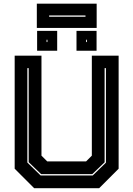

<svg xmlns="http://www.w3.org/2000/svg" viewBox="-20 -994 704 1014"><path d="M160.5 0 57.5 -103V-700H199V-172L229.5 -141.5H434.5L465 -172V-700H606.5V-103L503.5 0ZM194.5 -67.5H470L539.5 -135V-634H532.5V-137L467.5 -74.5H197L131.5 -137.5V-634H124.5V-135.5ZM384 -726V-831H490V-726ZM176 -726V-831H282V-726ZM226 -772H230.5V-784H226ZM435 -772H439.5V-784H435ZM174.5 -846.5V-974.5H490.5V-846.5ZM239.5 -905.5H431.5V-912.5H239.5Z"/></svg>

Font: Tourney Thin ExtraBold
Style: Regular
Weight: 800
Version: Version 1.015